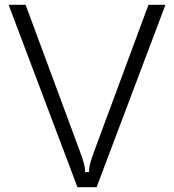

<svg xmlns="http://www.w3.org/2000/svg" viewBox="-20 -783 728 803"><path d="M304 0 16 -763H87L312 -156Q327 -115 331.5 -98Q336 -81 336 -63H352Q352 -81 356.5 -98Q361 -115 376 -156L601 -763H672L384 0Z"/></svg>

Font: Open Sauce Sans Light
Style: Regular
Weight: 300
Designer: Alfredo Marco Pradil
Foundry: Creative Sauce Fz LLC
Version: Version 1.477